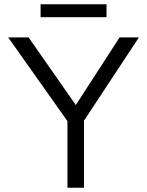

<svg xmlns="http://www.w3.org/2000/svg" viewBox="-20 -874 685 894"><path d="M294 0V-310L18 -700H113L333 -385L537 -700H627L371 -312V0ZM169 -794V-854H476V-794Z"/></svg>

Font: Our Lexend Light
Style: Regular
Weight: 300
Designer: Bonnie Shaver-Troup, Thomas Jockin
Foundry: Lexend
Version: Version 1.007